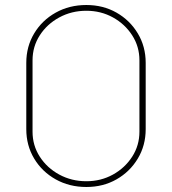

<svg xmlns="http://www.w3.org/2000/svg" viewBox="-20 -733 687 767"><path d="M325 14Q257 14 202.5 -16.5Q148 -47 116.5 -99.5Q85 -152 85 -217V-482Q85 -547 116.5 -599.5Q148 -652 202.5 -682.5Q257 -713 325 -713Q392 -713 445.5 -682.5Q499 -652 530.5 -599.5Q562 -547 562 -482V-217Q562 -152 530.5 -99.5Q499 -47 445.5 -16.5Q392 14 325 14ZM325 -9Q383 -9 431 -35.5Q479 -62 508 -107Q537 -152 537 -207V-492Q537 -547 508 -592Q479 -637 431 -663.5Q383 -690 325 -690Q266 -690 217 -663.5Q168 -637 139 -592Q110 -547 110 -492V-207Q110 -152 139 -107Q168 -62 217 -35.5Q266 -9 325 -9Z"/></svg>

Font: MuseoModerno Thin
Style: Regular
Weight: 100
Designer: Pablo Cosgaya, Héctor Gatti, Marcela Romero, and the Authors of The MuseoModerno Project.
Foundry: Omnibus-Type Team
Version: Version 1.003